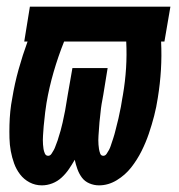

<svg xmlns="http://www.w3.org/2000/svg" viewBox="-20 -550 540 578"><path d="M106 8Q86 8 69 -1Q52 -10 40.5 -25Q29 -40 22.5 -58Q16 -76 12.5 -95Q9 -114 8.5 -134Q8 -154 8.5 -174Q9 -194 11 -214.5Q13 -235 17 -255Q24 -298 36 -341Q48 -384 63 -425H53L70 -530H493L475 -425H465Q467 -382 464.5 -340Q462 -298 455 -255Q451 -228 444 -201Q437 -174 428 -147.5Q419 -121 406 -95Q393 -69 375 -46Q357 -23 331.5 -7.5Q306 8 278 8Q263 8 249 2Q235 -4 226.5 -15.5Q218 -27 213 -41Q208 -55 205 -69Q197 -55 187.5 -41Q178 -27 165.5 -15.5Q153 -4 137.5 2Q122 8 106 8ZM291 -81Q297 -81 301 -87Q305 -93 308 -98.5Q311 -104 313 -110Q315 -116 317 -122Q319 -128 321 -134Q323 -140 324.5 -145.5Q326 -151 327.5 -157Q329 -163 330.5 -169Q332 -175 333.5 -181Q335 -187 336.5 -193Q338 -199 339 -205Q340 -211 341.5 -217Q343 -223 344 -229Q345 -235 346 -241Q347 -247 348 -253Q349 -259 350 -264Q357 -305 359.5 -345Q362 -385 360 -425H173Q155 -380 141.5 -333.5Q128 -287 120 -240Q119 -233 118 -226Q117 -219 116 -212Q115 -205 114.5 -198Q114 -191 113 -184Q112 -177 111.5 -170Q111 -163 110.5 -156Q110 -149 109.5 -142Q109 -135 109 -128.5Q109 -122 109.5 -115Q110 -108 111 -101.5Q112 -95 115 -88Q118 -81 125 -81Q131 -81 135 -87Q139 -93 142 -98.5Q145 -104 147 -110Q149 -116 151.5 -122Q154 -128 155.5 -134Q157 -140 159 -145.5Q161 -151 162.5 -157Q164 -163 165.5 -169Q167 -175 168.5 -181Q170 -187 171 -193Q172 -199 173.5 -205Q175 -211 176 -217Q177 -223 178 -229Q179 -235 180 -241Q181 -247 182 -253Q183 -259 184 -265L198 -345H304L291 -265Q290 -258 288.5 -251Q287 -244 286 -237.5Q285 -231 284 -224Q283 -217 282.5 -210Q282 -203 281 -196Q280 -189 279.5 -182.5Q279 -176 278.5 -169Q278 -162 277.5 -155Q277 -148 276.5 -141.5Q276 -135 276 -128Q276 -121 276.5 -114.5Q277 -108 278 -101.5Q279 -95 281.5 -88Q284 -81 291 -81Z"/></svg>

Font: Iosevka Slab Extrabold
Style: Italic
Weight: 800
Italic angle: -9°
Monospace: yes
Designer: Belleve Invis
Foundry: Belleve Invis
Version: Version 11.1.0; ttfautohint (v1.8.3)